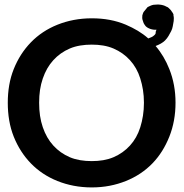

<svg xmlns="http://www.w3.org/2000/svg" viewBox="-20 -811 803 839"><path d="M747 -362C747 -415 738 -464 720 -509C705 -547 685 -581 660 -610C676 -616 691 -624 701 -634C714 -647 720 -660 728 -675C735 -688 736 -704 739 -719C740 -727 740 -737 738 -743C740 -751 730 -760 727 -766C720 -773 715 -780 707 -782C699 -787 688 -790 676 -791C667 -792 659 -790 650 -790C640 -788 632 -783 625 -780C621 -774 615 -769 612 -764C606 -758 604 -752 602 -744C601 -736 601 -728 604 -721C606 -713 608 -708 614 -700C617 -695 624 -690 631 -687C639 -683 650 -681 657 -681H664C655 -665 668 -667 648 -652C647 -651 639 -647 628 -643C600 -668 567 -687 530 -703C485 -722 436 -731 381 -731C326 -731 276 -721 231 -703C186 -685 147 -659 115 -626C83 -593 58 -554 40 -509C22 -464 14 -415 14 -362C14 -309 22 -259 40 -214C58 -169 83 -130 115 -97C147 -64 186 -38 231 -20C276 -2 326 8 381 8C436 8 485 -2 530 -20C575 -38 614 -64 646 -97C678 -130 702 -169 720 -214C738 -259 747 -309 747 -362ZM609 -362C609 -322 603 -287 593 -255C583 -223 568 -197 548 -175C528 -153 504 -136 476 -124C448 -112 416 -107 381 -107C346 -107 313 -112 285 -124C257 -136 233 -153 213 -175C193 -197 178 -223 167 -255C156 -287 151 -322 151 -362C151 -402 156 -436 167 -468C178 -500 193 -526 213 -548C233 -570 257 -587 285 -599C313 -611 346 -616 381 -616C416 -616 448 -611 476 -599C504 -587 528 -570 548 -548C568 -526 583 -500 593 -468C603 -436 609 -402 609 -362Z"/></svg>

Font: SVN-Aleo
Style: Bold
Weight: 700
Designer: Alessio Laiso
Version: Version 1.2.2